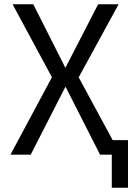

<svg xmlns="http://www.w3.org/2000/svg" viewBox="-20 -725 620 900"><path d="M504 155V0H466V-68H580V155ZM29 0 231 -377 232 -347 39 -705H136L286 -408H287L440 -705H536L341 -348V-377L545 0H449L288 -317H286L124 0Z"/></svg>

Font: Nunito Sans 7pt Condensed
Style: Regular
Weight: 400
Width: 3
Designer: Vernon Adams
Foundry: Vernon Adams
Version: Version 3.101;gftools[0.9.27]